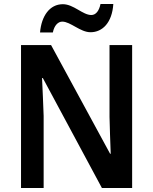

<svg xmlns="http://www.w3.org/2000/svg" viewBox="-20 -939 765 959"><path d="M180 -777H244C251 -812 270 -831 291 -831C332 -831 381 -778 432 -778C492 -778 540 -826 546 -919H482C475 -885 459 -864 436 -864C393 -864 348 -918 294 -918C228 -918 187 -859 180 -777ZM640 0V-714H527V-355C528 -296 531 -234 533 -171H530L235 -714H85V0H198V-360C196 -421 193 -483 190 -549H194L489 0Z"/></svg>

Font: Noto Sans Kannada SemiCondensed SemiBold
Style: Regular
Weight: 600
Width: 4
Designer: Jelle Bosma - Monotype Design Team
Foundry: Monotype Imaging Inc.
Version: Version 2.005